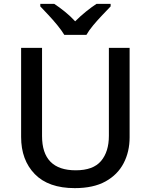

<svg xmlns="http://www.w3.org/2000/svg" viewBox="-20 -961 778 991"><path d="M649 -252Q649 -178 618 -118.5Q587 -59 524.5 -24.5Q462 10 366 10Q230 10 159.5 -62.5Q89 -135 89 -254V-714H197V-259Q197 -82 371 -82Q461 -82 501.5 -130Q542 -178 542 -260V-714H649ZM312 -781Q298 -804 276 -831Q254 -858 230 -883.5Q206 -909 188 -928V-941H260Q286 -924 314.5 -901Q343 -878 368 -851Q395 -878 423.5 -901Q452 -924 478 -941H551V-928Q533 -909 508.5 -883.5Q484 -858 461.5 -831Q439 -804 426 -781Z"/></svg>

Font: Noto Sans Medium
Style: Regular
Weight: 500
Designer: Monotype Design Team
Foundry: Monotype Imaging Inc.
Version: Version 2.007